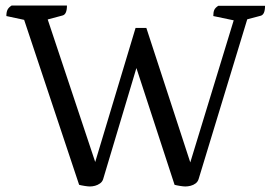

<svg xmlns="http://www.w3.org/2000/svg" viewBox="-20 -662 981 694"><path d="M305 12Q298 12 285.5 10Q273 8 266 6L61 -609L87 -586L3 -604Q3 -618 7 -626.5Q11 -635 22 -642H222Q222 -626 218 -617Q214 -608 206 -606L135 -587L145 -614L331 -56H318L470 -561H509L674 -56H662L831 -609L832 -587L751 -604Q751 -618 754.5 -626Q758 -634 769 -641H938Q938 -625 934 -616Q930 -607 922 -605L862 -589L880 -613L698 -15Q695 -5 687 1Q679 7 669 9.5Q659 12 650 12Q643 12 630.5 10Q618 8 611 6L460 -456H485L353 -15Q350 -5 341.5 1Q333 7 323.5 9.5Q314 12 305 12Z"/></svg>

Font: Pitagon Serif
Style: Regular
Weight: 400
Designer: Travis Tran
Foundry: Pitagon
Version: Version 1.000;gftools[0.9.26]